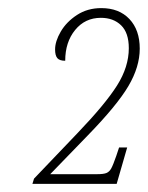

<svg xmlns="http://www.w3.org/2000/svg" viewBox="-20 -840 365 474"><path d="M64 -399 171 -511Q240 -583 269 -629Q298 -675 298 -721Q298 -759 279 -777.5Q260 -796 229 -796Q190 -796 165.5 -766Q141 -736 141 -690Q127 -690 121.5 -696.5Q116 -703 116 -718Q116 -738 130 -762Q144 -786 170 -803Q196 -820 230 -820Q274 -820 299.5 -793Q325 -766 325 -720Q325 -675 297 -627.5Q269 -580 197 -506L104 -410H220Q236 -410 243 -413Q250 -416 254.5 -424Q259 -432 267 -455L274 -476H294L268 -386H60Z"/></svg>

Font: Noto Serif CondThin
Style: Italic
Weight: 250
Width: 3
Italic angle: -12°
Designer: Monotype Design Team
Foundry: Monotype Imaging Inc.
Version: Version 1.001